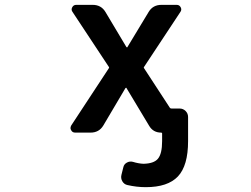

<svg xmlns="http://www.w3.org/2000/svg" viewBox="-20 -566 1040 794"><path d="M583 208Q544.9 208 506.8 199.2Q493.2 196.3 485.8 183.6Q478.5 170.9 482.4 156.2L490.2 125Q493.2 112.3 505.4 106Q517.6 99.6 530.3 103.5Q552.7 110.4 573.2 111.3Q616.2 110.4 632.8 90.8Q650.4 70.3 650.4 17.6V-13.7Q650.4 -17.6 646.5 -17.6Q613.3 -17.6 596.7 -45.9L502.9 -202.1Q502.9 -203.1 501.5 -203.1Q500 -203.1 499 -202.1L407.2 -46.9Q389.6 -17.6 354.5 -17.6H291Q279.3 -17.6 274.4 -27.3Q271.5 -32.2 271.5 -36.1Q271.5 -41 274.4 -46.9L429.7 -283.2Q432.6 -287.1 429.7 -290L279.3 -517.6Q273.4 -526.4 278.8 -536.1Q284.2 -545.9 294.9 -545.9H363.3Q398.4 -545.9 416 -516.6L502.9 -371.1Q503.9 -370.1 505.4 -370.1Q506.8 -370.1 506.8 -371.1L594.7 -516.6Q612.3 -545.9 647.5 -545.9H710.9Q721.7 -545.9 727.1 -536.1Q732.4 -526.4 726.6 -517.6L576.2 -290Q573.2 -287.1 576.2 -283.2L682.6 -120.1Q684.6 -117.2 689.5 -117.2H722.7Q737.3 -117.2 747.6 -106.9Q757.8 -96.7 757.8 -82V17.6Q757.8 119.1 715.8 163.6Q673.8 208 583 208Z"/></svg>

Font: Rounded-L Mgen+ 1m medium
Style: Regular
Weight: 500
Designer: [Source Han Sans]
Ryoko NISHIZUKA  (kana & ideographs); Paul D. Hunt (Latin, Greek & Cyrillic); Wenlong ZHANG  (bopomofo
Version: Version 1.059.20150602